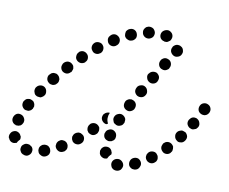

<svg xmlns="http://www.w3.org/2000/svg" viewBox="-69 -620 875 733"><g transform="rotate(10 368.5 -253.5)"><path d="M86 25Q94 19 95 10Q96 6 95 1Q94 -3 91 -7Q88 -10 84 -12Q81 -15 76 -15Q66 -17 59 -11Q51 -6 50 3Q49 8 50 12Q52 17 54 20Q57 24 61 26Q65 28 69 29H70Q79 31 86 25ZM440 20Q446 13 447 4Q447 0 445 -5Q443 -9 440 -12Q437 -15 433 -17Q429 -19 425 -19H424Q415 -19 408 -13Q401 -6 401 3Q401 8 403 12Q404 16 407 19Q410 22 414 24Q419 26 423 26H424Q433 26 440 20ZM161 9Q165 0 162 -8Q161 -13 158 -16Q155 -20 151 -22Q147 -24 143 -24Q138 -25 134 -23H133Q129 -22 126 -19Q122 -16 120 -12Q118 -8 118 -4Q117 1 119 5Q121 14 130 18Q138 23 147 20Q156 17 161 9ZM511 -5Q515 -13 511 -22Q507 -30 499 -34Q490 -37 481 -33Q472 -29 469 -20Q466 -12 469 -3Q471 1 474 4Q478 7 482 9Q486 10 491 10Q495 10 499 8H500Q508 4 511 -5ZM221 -17Q224 -20 225 -25Q226 -29 225 -34Q225 -38 222 -42Q220 -46 217 -48Q213 -51 209 -52Q204 -53 200 -53Q195 -52 192 -50L191 -49Q187 -47 185 -44Q182 -40 181 -36Q180 -31 180 -27Q181 -22 183 -19Q188 -11 197 -8Q206 -6 214 -11H215Q218 -13 221 -17ZM11 -12Q3 -16 0 -25H-1Q-4 -34 0 -42Q4 -51 12 -54Q21 -58 29 -54Q38 -50 41 -41H42Q43 -37 43 -34Q43 -30 42 -27Q37 -22 33 -16Q33 -14 32 -13Q31 -13 30 -12Q30 -12 29 -12Q20 -8 11 -12ZM362 -15Q354 -19 351 -28V-29Q350 -33 350 -38Q351 -42 353 -46Q355 -50 359 -53Q362 -56 367 -57Q376 -59 384 -55Q392 -50 394 -41L395 -40Q395 -38 395 -36Q396 -34 395 -32Q394 -30 392 -29Q386 -23 382 -14Q382 -14 382 -14Q381 -14 380 -13Q380 -13 379 -13Q370 -10 362 -15ZM569 -36Q571 -40 572 -45Q572 -49 571 -53Q570 -58 567 -61Q562 -69 553 -70Q543 -71 536 -66L535 -65Q532 -63 530 -59Q527 -55 527 -51Q526 -46 527 -42Q528 -38 531 -34Q536 -27 546 -25Q555 -24 562 -29L563 -30Q566 -32 569 -36ZM282 -67Q283 -77 277 -84Q274 -87 270 -89Q266 -92 262 -92Q257 -93 253 -91Q249 -90 245 -87Q241 -84 239 -80Q237 -76 236 -72Q236 -67 237 -63Q239 -59 241 -55Q247 -48 256 -47Q266 -46 273 -52Q281 -58 282 -67ZM622 -85Q623 -89 623 -94Q623 -98 622 -102Q620 -106 617 -109Q610 -116 601 -116Q591 -116 585 -109H584Q581 -105 580 -101Q578 -97 578 -93Q578 -88 580 -84Q582 -80 585 -77Q591 -70 601 -70Q610 -70 617 -77V-78Q620 -81 622 -85ZM2 -90Q-2 -98 1 -107Q4 -116 12 -121Q20 -125 29 -122Q38 -119 42 -111Q47 -103 44 -94V-93Q42 -89 40 -86Q37 -82 33 -80Q31 -79 29 -79Q28 -78 26 -78Q23 -78 21 -78Q19 -78 17 -78Q17 -78 16 -78Q16 -78 16 -79Q7 -81 2 -90ZM358 -91Q354 -99 356 -108L357 -109Q359 -118 367 -122Q375 -127 384 -125Q393 -122 398 -114Q402 -106 400 -97V-96Q399 -92 396 -88Q393 -85 389 -83Q387 -81 384 -81Q381 -80 378 -80Q378 -80 377 -80Q376 -80 375 -80Q374 -80 373 -80Q373 -80 372 -81Q363 -83 358 -91ZM331 -107Q333 -111 333 -115Q333 -120 332 -124Q330 -128 327 -131Q320 -138 311 -138Q302 -138 295 -132V-131Q291 -128 290 -124Q288 -120 288 -115Q288 -111 289 -107Q291 -103 294 -99Q301 -93 310 -92Q319 -92 326 -99Q330 -102 331 -107ZM668 -149Q666 -158 659 -164Q655 -166 651 -167Q647 -169 642 -168Q638 -167 634 -165Q630 -163 627 -159Q621 -151 623 -142Q624 -133 632 -127Q635 -124 639 -123Q644 -122 648 -123Q653 -123 657 -126Q660 -128 663 -132Q669 -140 668 -149ZM28 -157Q31 -148 39 -143Q43 -141 48 -141Q52 -140 56 -141Q61 -143 64 -145Q67 -148 70 -152V-153Q72 -157 73 -161Q73 -166 72 -170Q70 -174 68 -178Q65 -181 61 -183Q57 -185 52 -186Q48 -186 44 -185Q39 -184 36 -181Q33 -178 30 -174Q26 -165 28 -157ZM335 -163Q335 -173 341 -180H342Q345 -184 351 -186Q356 -188 362 -187Q361 -186 361 -185Q357 -177 357 -168Q356 -159 360 -150Q361 -148 362 -145Q359 -144 356 -142Q353 -142 349 -144Q346 -145 343 -148Q336 -154 335 -163ZM379 -167Q379 -163 381 -159Q382 -154 385 -151Q389 -148 393 -146Q401 -142 410 -146Q419 -149 422 -158H423Q424 -162 424 -167Q425 -171 423 -176Q421 -180 418 -183Q415 -186 411 -188Q403 -192 394 -188Q385 -185 381 -176Q379 -172 379 -167ZM705 -208Q703 -217 695 -222Q691 -225 687 -225Q682 -226 678 -225Q674 -224 670 -221Q667 -218 664 -214Q659 -206 661 -197Q664 -188 672 -183Q676 -181 680 -180Q685 -179 689 -181Q693 -182 697 -184Q700 -187 703 -191Q708 -199 705 -208ZM64 -226Q63 -222 64 -217Q65 -213 67 -209Q69 -205 73 -203Q77 -200 81 -200Q86 -199 90 -199Q94 -200 98 -203Q102 -205 104 -209H105Q110 -217 108 -226Q107 -235 99 -241Q91 -246 82 -244Q73 -242 68 -235L67 -234Q65 -231 64 -226ZM410 -222Q413 -213 421 -209Q430 -204 438 -207Q447 -210 452 -218V-219Q456 -227 454 -236Q451 -245 443 -249Q439 -251 434 -252Q430 -252 425 -251Q421 -249 418 -247Q414 -244 412 -240V-239Q408 -231 410 -222ZM737 -271Q734 -280 725 -284Q717 -288 708 -285Q699 -282 695 -273Q691 -264 694 -255Q697 -247 706 -243Q710 -241 714 -241Q719 -240 723 -242Q727 -243 731 -247Q734 -250 736 -254Q740 -263 737 -271ZM110 -291H109Q103 -284 104 -274Q105 -265 113 -259Q116 -256 121 -255Q125 -254 129 -254Q134 -255 138 -257Q142 -259 144 -263H145Q148 -267 149 -271Q150 -275 150 -280Q149 -284 147 -288Q145 -292 141 -295Q138 -298 134 -299Q129 -300 125 -300Q120 -299 116 -297Q113 -295 110 -291ZM443 -283Q446 -274 454 -269Q462 -265 471 -267Q480 -269 485 -278Q490 -286 487 -295Q485 -304 477 -309Q469 -314 460 -311Q451 -309 446 -301V-300Q441 -292 443 -283ZM155 -344Q152 -341 151 -337Q149 -332 149 -328Q149 -324 151 -319Q153 -315 156 -312Q163 -306 173 -306Q182 -307 188 -314H189Q192 -317 193 -322Q195 -326 195 -330Q194 -335 193 -339Q191 -343 187 -346Q181 -352 171 -352Q162 -351 156 -345ZM479 -343Q481 -334 489 -329Q497 -324 506 -326Q515 -328 520 -336V-337Q522 -340 523 -345Q524 -349 523 -354Q522 -358 519 -362Q516 -365 513 -368Q505 -372 496 -370Q487 -368 482 -360H481Q476 -352 479 -343ZM198 -378Q197 -369 204 -362Q210 -356 219 -355Q229 -355 236 -361V-362Q243 -368 243 -377Q243 -387 237 -393Q231 -400 221 -401Q212 -401 205 -395V-394Q198 -388 198 -378ZM515 -401Q517 -392 525 -387Q529 -385 533 -384Q538 -383 542 -384Q546 -385 550 -388Q554 -390 556 -394V-395Q561 -403 559 -412Q557 -421 549 -426Q545 -428 541 -429Q537 -430 532 -429Q528 -428 524 -425Q521 -423 518 -419V-418Q513 -410 515 -401ZM250 -425Q249 -416 255 -409Q260 -401 270 -400Q279 -399 286 -405H287Q294 -411 295 -420Q296 -430 290 -437Q285 -444 275 -445Q266 -446 259 -441L258 -440Q251 -434 250 -425ZM310 -475Q307 -472 306 -467Q305 -463 306 -459Q307 -454 309 -450Q314 -442 323 -440Q332 -438 340 -443L341 -444Q349 -449 351 -458Q353 -467 348 -475Q343 -482 334 -485Q325 -487 317 -482L316 -481Q313 -479 310 -475ZM551 -459Q554 -450 562 -445Q570 -440 579 -443Q588 -445 593 -453V-454Q598 -462 595 -471Q593 -480 585 -484Q581 -487 577 -487Q573 -488 568 -487Q564 -486 560 -483Q557 -481 554 -477V-476Q549 -468 551 -459ZM373 -510Q370 -507 368 -503Q367 -499 367 -494Q367 -490 368 -486Q372 -477 381 -474Q389 -470 398 -474H399Q407 -478 411 -486Q414 -495 410 -504Q407 -512 398 -516Q389 -519 381 -515H380Q376 -513 373 -510ZM511 -532Q503 -527 501 -518Q499 -509 504 -501Q510 -493 519 -492V-491Q524 -491 528 -491Q533 -492 536 -495Q540 -497 543 -501Q545 -505 546 -509Q548 -518 543 -526Q537 -534 528 -536Q519 -537 511 -532ZM443 -534Q439 -531 437 -528Q434 -524 433 -520Q432 -515 433 -511Q434 -502 442 -496Q449 -491 458 -492H459Q468 -494 474 -501Q479 -509 478 -518Q476 -527 469 -533Q461 -538 452 -537H451Q447 -536 443 -534Z"/></g></svg>

Font: FRB American Cursive Guidelines Dotted Extrabold
Style: Bold Italic
Weight: 800
Italic angle: -25°
Version: Version 2.0;Modular Font Editor K font №1